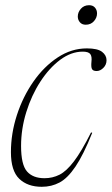

<svg xmlns="http://www.w3.org/2000/svg" viewBox="-20 -708 430 738"><path d="M298 -509.5Q253.5 -509.5 211.2 -478Q169 -446.5 135 -394Q101 -341.5 81 -277Q61 -212.5 61 -147Q61 -75 83.8 -49Q106.5 -23 151 -23Q182 -23 208.8 -36.5Q235.5 -50 264.2 -87.8Q293 -125.5 330 -199L334.5 -197.5Q300.5 -112.5 270.2 -67.8Q240 -23 209 -6.5Q178 10 140.5 10Q86 10 54 -20.8Q22 -51.5 22 -123Q22 -195 45 -265.8Q68 -336.5 108.5 -394.5Q149 -452.5 201.8 -487.2Q254.5 -522 314 -522Q355 -522 372.2 -508.8Q389.5 -495.5 389.5 -476.5Q389.5 -459 377.2 -447Q365 -435 351.5 -435Q337.5 -435 333.5 -442.8Q329.5 -450.5 331.5 -470.5Q334 -491 327 -500.2Q320 -509.5 298 -509.5ZM309.5 -613Q295 -613 287 -622.5Q279 -632 279 -644.5Q279 -661 291 -674.5Q303 -688 322.5 -688Q337 -688 345 -678.8Q353 -669.5 353 -656.5Q353 -640 341 -626.5Q329 -613 309.5 -613Z"/></svg>

Font: Newsreader Display ExtraLight
Style: Italic
Weight: 275
Italic angle: -17°
Designer: Hugues Gentile
Foundry: Production Type
Version: Version 1.002